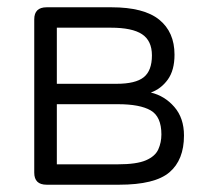

<svg xmlns="http://www.w3.org/2000/svg" viewBox="-20 -507 600 527"><path d="M108 0Q74 0 74 -33V-454Q74 -487 108 -487H286Q375 -487 417 -453Q459 -419 459 -357Q459 -314 440.5 -288.5Q422 -263 394 -253Q432 -244 458.5 -213.5Q485 -183 485 -135Q485 -68 445 -34Q405 0 307 0ZM136 -56H304Q355 -56 380.5 -67Q406 -78 414.5 -97Q423 -116 423 -138Q423 -187 393.5 -204Q364 -221 304 -221H136ZM136 -277H300Q352 -277 374.5 -295Q397 -313 397 -355Q397 -395 370 -413Q343 -431 284 -431H136Z"/></svg>

Font: Shin Retro Maru Gothic Regular
Style: Regular
Weight: 400
Designer: Iose
Foundry: Typographish
Version: Version 1.002